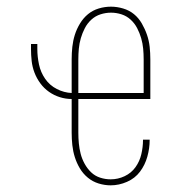

<svg xmlns="http://www.w3.org/2000/svg" viewBox="-20 -548 540 576"><path d="M312 8Q294 8 276 2.5Q258 -3 243.5 -15Q229 -27 219.5 -43Q210 -59 204.5 -76.5Q199 -94 197 -112.5Q195 -131 195 -150V-251Q177 -251 159.5 -256.5Q142 -262 127 -272.5Q112 -283 101 -298Q90 -313 83.5 -330Q77 -347 75 -365Q73 -383 73 -401V-416H92V-401Q92 -378 97 -354.5Q102 -331 115.5 -311.5Q129 -292 150.5 -281Q172 -270 195 -269V-370Q195 -389 197 -407.5Q199 -426 204.5 -443.5Q210 -461 220 -477.5Q230 -494 244 -505.5Q258 -517 276 -522.5Q294 -528 313 -528Q331 -528 349.5 -522.5Q368 -517 382 -505.5Q396 -494 405.5 -477.5Q415 -461 421 -443.5Q427 -426 429 -407.5Q431 -389 431 -370V-251H215V-150Q215 -134 216.5 -118Q218 -102 222 -86.5Q226 -71 234 -56.5Q242 -42 253.5 -31Q265 -20 280.5 -15Q296 -10 312 -10Q334 -10 354 -19.5Q374 -29 386.5 -46.5Q399 -64 404 -85.5Q409 -107 409 -128V-129H429V-128Q429 -103 422 -78Q415 -53 400 -33Q385 -13 361 -2.5Q337 8 312 8ZM215 -269H411V-370Q411 -386 409.5 -402Q408 -418 403.5 -433.5Q399 -449 391.5 -463.5Q384 -478 372 -489Q360 -500 344.5 -505Q329 -510 313 -510Q297 -510 281.5 -505Q266 -500 254 -489Q242 -478 234.5 -463.5Q227 -449 222.5 -433.5Q218 -418 216.5 -402Q215 -386 215 -370Z"/></svg>

Font: Iosevka Curly Slab Thin
Style: Regular
Weight: 100
Monospace: yes
Designer: Belleve Invis
Foundry: Belleve Invis
Version: Version 22.1.2; ttfautohint (v1.8.4)